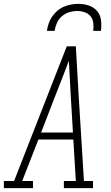

<svg xmlns="http://www.w3.org/2000/svg" viewBox="-54 -975 574 995"><path d="M-34 0V-37H19L292 -735H339L353 -490L381 -37H428V0H277V-37H339L326 -252H145L61 -37H117V0ZM159 -288H324L312 -490Q310 -533 307.5 -575.5Q305 -618 303 -660Q287 -618 270.5 -575.5Q254 -533 237 -490ZM189 -815Q192 -834 198 -852.5Q204 -871 215.5 -888Q227 -905 242.5 -918.5Q258 -932 276.5 -940Q295 -948 314 -951.5Q333 -955 352 -955Q380 -955 406 -946.5Q432 -938 449 -918Q466 -898 469.5 -870.5Q473 -843 469 -815H429Q432 -835 429.5 -855.5Q427 -876 415.5 -890.5Q404 -905 385 -911.5Q366 -918 346 -918Q325 -918 304 -911.5Q283 -905 266.5 -890.5Q250 -876 241 -856Q232 -836 229 -815Z"/></svg>

Font: Iosevka Slab Extralight
Style: Italic
Weight: 200
Italic angle: -9°
Monospace: yes
Designer: Belleve Invis
Foundry: Belleve Invis
Version: Version 11.1.1; ttfautohint (v1.8.3)